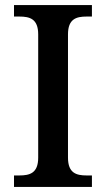

<svg xmlns="http://www.w3.org/2000/svg" viewBox="-20 -734 416 754"><path d="M35 0H341V-45H320C280 -45 247 -54 247 -115V-599C247 -660 280 -669 320 -669H341V-714H35V-669H56C97 -669 130 -660 130 -599V-115C130 -54 97 -45 56 -45H35Z"/></svg>

Font: Noto Serif Vithkuqi Medium
Style: Regular
Weight: 500
Version: Version 1.005